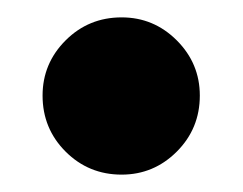

<svg xmlns="http://www.w3.org/2000/svg" viewBox="-20 -184 280 221"><path d="M210 -74Q210 -36 183.5 -9.5Q157 17 120 17Q82 17 55.5 -9.5Q29 -36 29 -74Q29 -111 55.5 -137.5Q82 -164 120 -164Q157 -164 183.5 -137.5Q210 -111 210 -74Z"/></svg>

Font: Statis Sans
Style: Bold
Weight: 700
Designer: bBox Type GmbH
Foundry: bBox Type GmbH
Version: Version 1.000